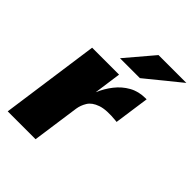

<svg xmlns="http://www.w3.org/2000/svg" viewBox="-205 -836 948 948"><g transform="rotate(45 269.0 -361.5)"><path d="M14 0 86.5 -517H274.5L254.5 -374Q272 -415.5 299.2 -450.2Q326.5 -485 364 -506Q401.5 -527 449.5 -527Q453 -527 455 -527Q457 -527 457 -527L431 -343Q429.5 -343.5 428.5 -343.5Q427.5 -343.5 425 -344Q353.5 -351.5 315.8 -338.2Q278 -325 262.8 -300Q247.5 -275 243.5 -248L208.5 0ZM220.5 -577.5 344 -723H538.5L359.5 -577.5Z"/></g></svg>

Font: Public Sans Thin Black
Style: Italic
Weight: 900
Italic angle: -8°
Version: Version 2.001